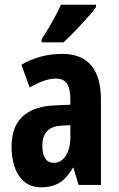

<svg xmlns="http://www.w3.org/2000/svg" viewBox="-20 -786 504 816"><path d="M245 -557Q326 -557 367.5 -508Q409 -459 409 -363V0H314L292 -73H290Q273 -45 254.5 -26.5Q236 -8 211.5 1Q187 10 155 10Q111 10 82.5 -14.5Q54 -39 41.5 -78.5Q29 -118 29 -162Q29 -247 75.5 -290.5Q122 -334 211 -338L279 -341V-364Q279 -409 264.5 -430.5Q250 -452 218 -452Q195 -452 167.5 -443Q140 -434 106 -414L71 -511Q108 -533 152 -545Q196 -557 245 -557ZM242 -252Q200 -250 180 -228.5Q160 -207 160 -167Q160 -130 172.5 -112Q185 -94 209 -94Q240 -94 259.5 -124Q279 -154 279 -203V-254ZM388 -756Q379 -742 362.5 -723.5Q346 -705 326.5 -683.5Q307 -662 287 -642Q267 -622 250 -606H157V-619Q174 -646 189 -671Q204 -696 216.5 -720Q229 -744 239 -766H388Z"/></svg>

Font: Noto Sans Khmer ExtraCondensed
Style: Bold
Weight: 700
Width: 2
Designer: Danh Hong and the Monotype Design Team
Foundry: Monotype Imaging Inc.
Version: Version 2.004